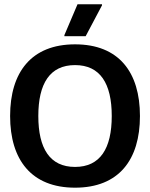

<svg xmlns="http://www.w3.org/2000/svg" viewBox="-20 -870 705 902"><path d="M382.5 -700 459.2 -845V-850H344.2L282.5 -705V-700ZM332.5 11.7C538.3 11.7 637.5 -119.2 637.5 -325C637.5 -530.8 538.3 -661.7 332.5 -661.7C127.5 -661.7 27.5 -530.8 27.5 -325C27.5 -119.2 127.5 11.7 332.5 11.7ZM332.5 -85.8C214.2 -85.8 160 -172.5 160 -325C160 -477.5 214.2 -564.2 332.5 -564.2C450.8 -564.2 505 -477.5 505 -325C505 -172.5 450.8 -85.8 332.5 -85.8Z"/></svg>

Font: Familjen Grotesk SemiBold
Style: Regular
Weight: 600
Designer: Anders Wikstroem, Jonas Baeckman, Matilda Gysing, Kristian Moeller
Foundry: Familjen STHLM AB
Version: Version 2.000